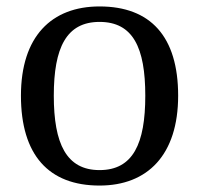

<svg xmlns="http://www.w3.org/2000/svg" viewBox="-20 -566 618 596"><path d="M289 10C438 10 533 -85 533 -269C533 -453 447 -546 289 -546C140 -546 45 -453 45 -269C45 -85 131 10 289 10ZM289 -38C186 -38 147 -120 147 -269C147 -418 186 -498 289 -498C393 -498 431 -418 431 -269C431 -120 393 -38 289 -38Z"/></svg>

Font: Noto Serif
Style: Regular
Weight: 400
Designer: Monotype Design Team
Foundry: Monotype Imaging Inc.
Version: Version 2.015